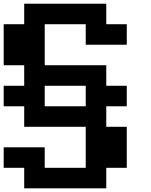

<svg xmlns="http://www.w3.org/2000/svg" viewBox="-20 -909 818 1040"><path d="M222.2 -333.3H444.4V-444.4H222.2ZM111.1 0H0V-111.1H222.2V0H444.4V-222.2H111.1V-333.3H0V-444.4H111.1V-555.6H0V-777.8H111.1V-888.9H555.6V-777.8H666.7V-666.7H444.4V-777.8H222.2V-555.6H555.6V-444.4H666.7V-333.3H555.6V-222.2H666.7V0H555.6V111.1H111.1Z"/></svg>

Font: Pixeloid Sans
Style: Bold
Weight: 700
Monospace: yes
Designer: GGBot
Version: 0.3